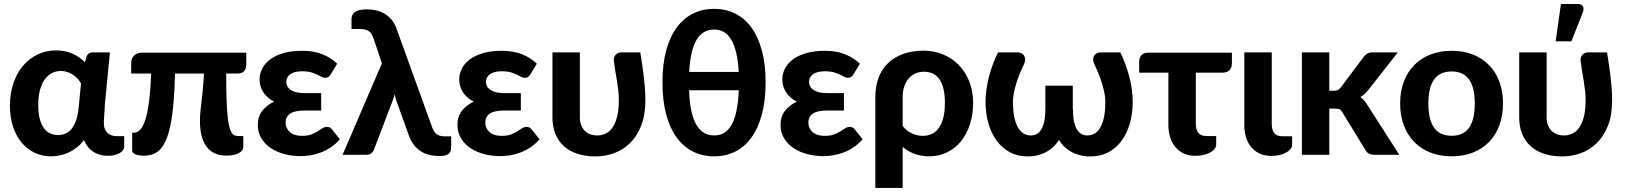

<svg xmlns="http://www.w3.org/2000/svg" viewBox="-20 -779 8174 966"><path d="M520.5 5Q483 5 451.5 -14Q420 -33 402.5 -74Q385 -51.5 364.5 -35.8Q344 -20 322.5 -10.5Q301 -1 279 3.2Q257 7.5 237 7.5Q193 7.5 155 -10.2Q117 -28 89.2 -61Q61.5 -94 45.8 -141Q30 -188 30 -247Q30 -309 47.5 -360.5Q65 -412 96.2 -448.5Q127.5 -485 170 -505.2Q212.5 -525.5 262 -525.5Q308 -525.5 344.8 -509Q381.5 -492.5 407.5 -465.5L414 -491.5Q422 -515.5 448.5 -515.5H533L507.5 -252.5Q507 -228.5 504.8 -204.8Q502.5 -181 502.5 -158.5Q502.5 -142 507.8 -129.8Q513 -117.5 521.5 -109.8Q530 -102 541.5 -98Q553 -94 566 -94H605V-40.5Q605 -32 599.2 -23.8Q593.5 -15.5 582.5 -9Q571.5 -2.5 555.8 1.2Q540 5 520.5 5ZM272 -99.5Q292 -99.5 309.5 -107Q327 -114.5 340.5 -131.2Q354 -148 363 -174.5Q372 -201 376 -239L387.5 -359.5Q380.5 -372 370.5 -383.2Q360.5 -394.5 347.5 -403Q334.5 -411.5 319 -416.8Q303.5 -422 286.5 -422Q264.5 -422 244 -412.8Q223.5 -403.5 207.8 -383Q192 -362.5 182.2 -329.8Q172.5 -297 172.5 -250.5Q172.5 -208.5 180.5 -179.5Q188.5 -150.5 202.2 -132.8Q216 -115 234 -107.2Q252 -99.5 272 -99.5Z M1219 -514V-451Q1219 -433.5 1208.2 -421.2Q1197.5 -409 1176.5 -409H1118V-403.5Q1118 -333 1119.8 -282.5Q1121.5 -232 1124.8 -197.8Q1128 -163.5 1133.2 -143Q1138.5 -122.5 1145.2 -111.8Q1152 -101 1160.5 -97.8Q1169 -94.5 1179.5 -94.5H1204V-40.5Q1204 -29.5 1197.2 -21.2Q1190.5 -13 1179 -7.2Q1167.5 -1.5 1152.5 1.2Q1137.5 4 1120.5 4Q1051.5 4 1018.8 -41.8Q986 -87.5 986 -170.5Q986 -193 988.2 -217Q990.5 -241 994 -269.2Q997.5 -297.5 1000.8 -331.8Q1004 -366 1006.5 -409H860.5Q858.5 -323 852.8 -259Q847 -195 837.5 -149Q828 -103 814.8 -73.2Q801.5 -43.5 784.5 -26.2Q767.5 -9 746.5 -2.2Q725.5 4.5 700.5 4.5Q692 4.5 682.2 3Q672.5 1.5 664.2 -1.5Q656 -4.5 650.5 -9.2Q645 -14 645 -21V-111.5H655.5Q672 -111.5 686.5 -127.5Q701 -143.5 712 -178.8Q723 -214 730.2 -270.8Q737.5 -327.5 740.5 -409H640V-466Q640 -474 643.5 -482.5Q647 -491 653.5 -498Q660 -505 669.5 -509.5Q679 -514 691 -514Z M1645 -406.5Q1637.5 -394.5 1631 -391Q1624.5 -387.5 1614.5 -387.5Q1606 -387.5 1597 -392.8Q1588 -398 1575.2 -404Q1562.5 -410 1545 -415.2Q1527.5 -420.5 1502 -420.5Q1462 -420.5 1441.2 -406Q1420.5 -391.5 1420.5 -367.5Q1420.5 -341.5 1444 -326Q1467.5 -310.5 1513 -310.5H1596V-223H1513Q1461.5 -223 1439.2 -207Q1417 -191 1417 -162.5Q1417 -134 1438 -114.8Q1459 -95.5 1499.5 -95.5Q1528 -95.5 1546.2 -102.5Q1564.5 -109.5 1578 -118Q1591.5 -126.5 1602 -133.5Q1612.5 -140.5 1625 -140.5Q1642 -140.5 1650 -128.5L1690 -78.5Q1668 -53 1642.5 -36.5Q1617 -20 1590.8 -10.5Q1564.5 -1 1539 2.8Q1513.5 6.5 1492 6.5Q1450 6.5 1411 -3.8Q1372 -14 1342.2 -34Q1312.5 -54 1294.8 -83.5Q1277 -113 1277 -151Q1277 -193 1299.8 -221.8Q1322.5 -250.5 1359 -267.5Q1339.5 -277.5 1325.5 -290.5Q1311.5 -303.5 1302.8 -318Q1294 -332.5 1290 -348.2Q1286 -364 1286 -379.5Q1286 -408.5 1299.8 -434.8Q1313.5 -461 1340.2 -480.8Q1367 -500.5 1407 -512Q1447 -523.5 1499.5 -523.5Q1560 -523.5 1603.2 -505.5Q1646.5 -487.5 1676.5 -458.5Z M1901.5 -460.5 1860.5 -582.5Q1855 -598 1849 -607.8Q1843 -617.5 1834.8 -623Q1826.5 -628.5 1815.2 -630.8Q1804 -633 1788 -633H1748.5V-682.5Q1748.5 -693 1752.2 -702Q1756 -711 1764.8 -717.8Q1773.5 -724.5 1788.2 -728.2Q1803 -732 1825 -732Q1845.5 -732 1867.8 -727.8Q1890 -723.5 1910.5 -712.5Q1931 -701.5 1948.2 -682.2Q1965.5 -663 1976 -632.5L2153.5 -140.5Q2161.5 -117 2175.5 -105Q2189.5 -93 2219 -93H2250V-39.5Q2250 -25 2245.8 -16.2Q2241.5 -7.5 2233.5 -2.5Q2225.5 2.5 2214.2 4.2Q2203 6 2189.5 6Q2167 6 2144.2 1.2Q2121.5 -3.5 2101 -15.5Q2080.5 -27.5 2063.5 -48.5Q2046.5 -69.5 2035.5 -102L1979 -259Q1973.5 -272 1970.8 -283.2Q1968 -294.5 1966 -305Q1963 -294 1959.2 -283Q1955.5 -272 1951 -260.5L1861 -25Q1857 -15 1847.8 -7.5Q1838.5 0 1822 0H1703.5Z M2649.5 -406.5Q2642 -394.5 2635.5 -391Q2629 -387.5 2619 -387.5Q2610.5 -387.5 2601.5 -392.8Q2592.5 -398 2579.8 -404Q2567 -410 2549.5 -415.2Q2532 -420.5 2506.5 -420.5Q2466.5 -420.5 2445.8 -406Q2425 -391.5 2425 -367.5Q2425 -341.5 2448.5 -326Q2472 -310.5 2517.5 -310.5H2600.5V-223H2517.5Q2466 -223 2443.8 -207Q2421.5 -191 2421.5 -162.5Q2421.5 -134 2442.5 -114.8Q2463.5 -95.5 2504 -95.5Q2532.5 -95.5 2550.8 -102.5Q2569 -109.5 2582.5 -118Q2596 -126.5 2606.5 -133.5Q2617 -140.5 2629.5 -140.5Q2646.5 -140.5 2654.5 -128.5L2694.5 -78.5Q2672.5 -53 2647 -36.5Q2621.5 -20 2595.2 -10.5Q2569 -1 2543.5 2.8Q2518 6.5 2496.5 6.5Q2454.5 6.5 2415.5 -3.8Q2376.5 -14 2346.8 -34Q2317 -54 2299.2 -83.5Q2281.5 -113 2281.5 -151Q2281.5 -193 2304.2 -221.8Q2327 -250.5 2363.5 -267.5Q2344 -277.5 2330 -290.5Q2316 -303.5 2307.2 -318Q2298.5 -332.5 2294.5 -348.2Q2290.5 -364 2290.5 -379.5Q2290.5 -408.5 2304.2 -434.8Q2318 -461 2344.8 -480.8Q2371.5 -500.5 2411.5 -512Q2451.5 -523.5 2504 -523.5Q2564.5 -523.5 2607.8 -505.5Q2651 -487.5 2681 -458.5Z M2897.5 -515.5V-188Q2897.5 -166.5 2904 -149.8Q2910.5 -133 2922 -121.2Q2933.5 -109.5 2949.5 -103.5Q2965.5 -97.5 2985 -97.5Q3004.5 -97.5 3024 -105.5Q3043.5 -113.5 3058.8 -133.5Q3074 -153.5 3083.8 -187.5Q3093.5 -221.5 3093.5 -273.5Q3093.5 -299 3090.8 -323.5Q3088 -348 3084 -372.5Q3080 -397 3075.8 -421.8Q3071.5 -446.5 3068.5 -472Q3067.5 -484 3070.8 -492.2Q3074 -500.5 3079.5 -505.8Q3085 -511 3092.2 -513.2Q3099.5 -515.5 3106.5 -515.5H3201.5Q3206.5 -483.5 3211 -453.8Q3215.5 -424 3219 -394.5Q3222.5 -365 3224.8 -335Q3227 -305 3227 -273.5Q3227 -199.5 3205.8 -146.2Q3184.5 -93 3149.5 -58.8Q3114.5 -24.5 3069.2 -8.2Q3024 8 2976 8Q2924 8 2883.5 -5.8Q2843 -19.5 2815.5 -45Q2788 -70.5 2773.8 -106.8Q2759.5 -143 2759.5 -188V-515.5Z M3573.5 -734.5Q3631.5 -734.5 3679 -710.8Q3726.5 -687 3760.5 -640.5Q3794.5 -594 3813.2 -524.8Q3832 -455.5 3832 -364.5Q3832 -273 3813.2 -203.2Q3794.5 -133.5 3760.5 -86.8Q3726.5 -40 3679 -16.2Q3631.5 7.5 3573.5 7.5Q3515 7.5 3467 -16.2Q3419 -40 3384.8 -86.8Q3350.5 -133.5 3331.8 -203.2Q3313 -273 3313 -364.5Q3313 -455.5 3331.8 -524.8Q3350.5 -594 3384.8 -640.5Q3419 -687 3467 -710.8Q3515 -734.5 3573.5 -734.5ZM3573.5 -97.5Q3601 -97.5 3622.8 -110.2Q3644.5 -123 3660.2 -150.2Q3676 -177.5 3685.2 -220.8Q3694.5 -264 3697 -325H3447Q3449 -264 3458.5 -220.8Q3468 -177.5 3484.2 -150.2Q3500.5 -123 3522.8 -110.2Q3545 -97.5 3573.5 -97.5ZM3573.5 -630.5Q3546 -630.5 3524 -618.5Q3502 -606.5 3486 -580.8Q3470 -555 3460.2 -514.5Q3450.5 -474 3447.5 -417H3696.5Q3693.5 -474 3683.8 -514.5Q3674 -555 3658.2 -580.8Q3642.5 -606.5 3621.2 -618.5Q3600 -630.5 3573.5 -630.5Z M4275 -406.5Q4267.5 -394.5 4261 -391Q4254.5 -387.5 4244.5 -387.5Q4236 -387.5 4227 -392.8Q4218 -398 4205.2 -404Q4192.5 -410 4175 -415.2Q4157.5 -420.5 4132 -420.5Q4092 -420.5 4071.2 -406Q4050.5 -391.5 4050.5 -367.5Q4050.5 -341.5 4074 -326Q4097.5 -310.5 4143 -310.5H4226V-223H4143Q4091.5 -223 4069.2 -207Q4047 -191 4047 -162.5Q4047 -134 4068 -114.8Q4089 -95.5 4129.5 -95.5Q4158 -95.5 4176.2 -102.5Q4194.5 -109.5 4208 -118Q4221.5 -126.5 4232 -133.5Q4242.5 -140.5 4255 -140.5Q4272 -140.5 4280 -128.5L4320 -78.5Q4298 -53 4272.5 -36.5Q4247 -20 4220.8 -10.5Q4194.5 -1 4169 2.8Q4143.5 6.5 4122 6.5Q4080 6.5 4041 -3.8Q4002 -14 3972.2 -34Q3942.5 -54 3924.8 -83.5Q3907 -113 3907 -151Q3907 -193 3929.8 -221.8Q3952.5 -250.5 3989 -267.5Q3969.5 -277.5 3955.5 -290.5Q3941.5 -303.5 3932.8 -318Q3924 -332.5 3920 -348.2Q3916 -364 3916 -379.5Q3916 -408.5 3929.8 -434.8Q3943.5 -461 3970.2 -480.8Q3997 -500.5 4037 -512Q4077 -523.5 4129.5 -523.5Q4190 -523.5 4233.2 -505.5Q4276.5 -487.5 4306.5 -458.5Z M4384 -290.5Q4384 -343.5 4399.8 -386.5Q4415.5 -429.5 4446.5 -460Q4477.5 -490.5 4522.8 -507.2Q4568 -524 4627.5 -524Q4678 -524 4723 -506Q4768 -488 4802 -454Q4836 -420 4856 -371.2Q4876 -322.5 4876 -261.5Q4876 -203.5 4860.2 -154.2Q4844.5 -105 4815.5 -69Q4786.5 -33 4745.8 -12.8Q4705 7.5 4655 7.5Q4615 7.5 4581.8 -4.8Q4548.5 -17 4521.5 -39.5V166.5H4384ZM4521.5 -145.5Q4542.5 -118.5 4569.5 -107Q4596.5 -95.5 4622.5 -95.5Q4647.5 -95.5 4668 -105Q4688.5 -114.5 4703.2 -134.8Q4718 -155 4726 -186.5Q4734 -218 4734 -261.5Q4734 -304.5 4726.2 -334.5Q4718.5 -364.5 4704.5 -383Q4690.5 -401.5 4671 -409.8Q4651.5 -418 4627.5 -418Q4605.5 -418 4586.2 -409.8Q4567 -401.5 4552.8 -385.5Q4538.5 -369.5 4530 -345.8Q4521.5 -322 4521.5 -290.5Z M5167 -97.5Q5187 -97.5 5200.8 -107.5Q5214.5 -117.5 5223.2 -135.5Q5232 -153.5 5235.8 -178Q5239.5 -202.5 5239.5 -231.5V-348H5377.5V-231.5H5378Q5378 -202.5 5381.8 -178Q5385.5 -153.5 5394.2 -135.5Q5403 -117.5 5416.8 -107.5Q5430.5 -97.5 5450.5 -97.5Q5466 -97.5 5482.2 -104.5Q5498.5 -111.5 5511.5 -130.5Q5524.5 -149.5 5532.8 -182.2Q5541 -215 5541 -267Q5541 -295.5 5533.2 -326.8Q5525.5 -358 5515.8 -385.2Q5506 -412.5 5497 -432Q5488 -451.5 5485.5 -457Q5478.5 -473 5480 -484.2Q5481.5 -495.5 5487.5 -502.5Q5493.5 -509.5 5501.8 -512.5Q5510 -515.5 5517 -515.5H5616.5Q5630.5 -487 5642 -456Q5653.5 -425 5661.8 -393.2Q5670 -361.5 5674.5 -329.5Q5679 -297.5 5679 -267Q5679 -208.5 5664.5 -158Q5650 -107.5 5623 -70.8Q5596 -34 5556.8 -13Q5517.5 8 5468 8Q5438 8 5413.5 1.8Q5389 -4.5 5369.2 -15.5Q5349.5 -26.5 5334.2 -41.5Q5319 -56.5 5308 -74.5Q5296.5 -56.5 5281 -41.5Q5265.5 -26.5 5246 -15.5Q5226.5 -4.5 5202.5 1.8Q5178.5 8 5149.5 8Q5100 8 5061 -13Q5022 -34 4994.8 -70.8Q4967.5 -107.5 4953 -158Q4938.5 -208.5 4938.5 -267Q4938.5 -297.5 4943 -329.5Q4947.5 -361.5 4955.8 -393.2Q4964 -425 4975.5 -456Q4987 -487 5001.5 -515.5H5100.5Q5107.5 -515.5 5115.8 -512.5Q5124 -509.5 5130 -502.5Q5136 -495.5 5137.5 -484.2Q5139 -473 5132.5 -457Q5130 -451.5 5120.8 -432Q5111.5 -412.5 5101.8 -385.2Q5092 -358 5084.2 -326.8Q5076.5 -295.5 5076.5 -267Q5076.5 -215 5084.8 -182.2Q5093 -149.5 5106 -130.5Q5119 -111.5 5135 -104.5Q5151 -97.5 5167 -97.5Z M5711.5 -471Q5711.5 -488 5722.8 -501Q5734 -514 5757.5 -514H6178V-461Q6178 -437.5 6165.8 -425.5Q6153.5 -413.5 6131 -413.5H5996.5V-157.5Q5996.5 -126 6009 -110.2Q6021.5 -94.5 6050.5 -94.5H6099V-53.5Q6099 -39 6089.8 -28.2Q6080.5 -17.5 6065.5 -10Q6050.5 -2.5 6032 1.2Q6013.5 5 5995 5Q5961.5 5 5936 -6.8Q5910.5 -18.5 5893.2 -39.5Q5876 -60.5 5867.2 -88.8Q5858.5 -117 5858.5 -150V-413.5H5711.5Z M6240.5 -515.5H6378.5V-157Q6378.5 -125.5 6391 -109.5Q6403.5 -93.5 6432.5 -93.5H6481V-52.5Q6481 -38.5 6471.8 -27.8Q6462.5 -17 6447.5 -9.5Q6432.5 -2 6414 1.8Q6395.5 5.5 6377 5.5Q6343.5 5.5 6318 -6.2Q6292.5 -18 6275.2 -38.8Q6258 -59.5 6249.2 -87.8Q6240.5 -116 6240.5 -149Z M6530 0ZM6668 -515.5V-322.5H6691Q6704 -322.5 6711.5 -326.2Q6719 -330 6726.5 -340L6840.5 -492Q6849 -503.5 6859.8 -509.5Q6870.5 -515.5 6887 -515.5H7013L6865 -327.5Q6847.5 -304 6824.5 -290.5Q6836 -282.5 6844.5 -272Q6853 -261.5 6861 -248.5L7020.5 0H6896.5Q6880.5 0 6869 -5.2Q6857.5 -10.5 6850 -24L6734 -213.5Q6727 -225.5 6719.5 -229Q6712 -232.5 6697 -232.5H6668V0H6530V-515.5Z M7284 -523.5Q7342 -523.5 7389.5 -505Q7437 -486.5 7471 -452.2Q7505 -418 7523.5 -369Q7542 -320 7542 -258.5Q7542 -197 7523.5 -147.8Q7505 -98.5 7471 -64Q7437 -29.5 7389.5 -11Q7342 7.5 7284 7.5Q7225.5 7.5 7177.8 -11Q7130 -29.5 7096 -64Q7062 -98.5 7043.2 -147.8Q7024.5 -197 7024.5 -258.5Q7024.5 -320 7043.2 -369Q7062 -418 7096 -452.2Q7130 -486.5 7177.8 -505Q7225.5 -523.5 7284 -523.5ZM7284 -96Q7343 -96 7371.5 -136.8Q7400 -177.5 7400 -258Q7400 -338 7371.5 -378.8Q7343 -419.5 7284 -419.5Q7223.5 -419.5 7195 -378.8Q7166.5 -338 7166.5 -258Q7166.5 -177.5 7195 -136.8Q7223.5 -96 7284 -96Z M7623.5 0ZM7761.5 -515.5V-188Q7761.5 -166.5 7768 -149.8Q7774.5 -133 7786 -121.2Q7797.5 -109.5 7813.5 -103.5Q7829.5 -97.5 7849 -97.5Q7868.5 -97.5 7888 -105.5Q7907.5 -113.5 7922.8 -133.5Q7938 -153.5 7947.8 -187.5Q7957.5 -221.5 7957.5 -273.5Q7957.5 -299 7954.8 -323.5Q7952 -348 7948 -372.5Q7944 -397 7939.8 -421.8Q7935.5 -446.5 7932.5 -472Q7931.5 -484 7934.8 -492.2Q7938 -500.5 7943.5 -505.8Q7949 -511 7956.2 -513.2Q7963.5 -515.5 7970.5 -515.5H8065.5Q8070.5 -483.5 8075 -453.8Q8079.5 -424 8083 -394.5Q8086.5 -365 8088.8 -335Q8091 -305 8091 -273.5Q8091 -199.5 8069.8 -146.2Q8048.5 -93 8013.5 -58.8Q7978.5 -24.5 7933.2 -8.2Q7888 8 7840 8Q7788 8 7747.5 -5.8Q7707 -19.5 7679.5 -45Q7652 -70.5 7637.8 -106.8Q7623.5 -143 7623.5 -188V-515.5ZM7807 -571 7833.5 -759H7918Q7937 -759 7943.8 -747.2Q7950.5 -735.5 7943.5 -716.5L7886 -571Z"/></svg>

Font: Lato Heavy
Style: Regular
Weight: 800
Designer: Lukasz Dziedzic
Foundry: tyPoland Lukasz Dziedzic
Version: Version 2.007; 2014-02-27